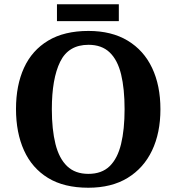

<svg xmlns="http://www.w3.org/2000/svg" viewBox="-20 -870 827 900"><path d="M394.1 10Q280 10 205 -36Q130 -82 92.5 -165Q55 -248 55 -359Q55 -470 92.5 -552Q130 -634 205.6 -679.5Q281.1 -725 394.7 -725Q503 -725 578.5 -679.5Q654 -634 693 -551.5Q732 -469 732 -358Q732 -247 692.7 -164.5Q653.4 -82 578.1 -36Q502.8 10 394.1 10ZM394.2 -55Q457 -55 494 -91Q531 -127 547.5 -195Q564 -263 564 -358.4Q564 -453.8 547.7 -521.2Q531.3 -588.7 494.1 -624.3Q456.8 -660 394.8 -660Q301 -660 262 -580.5Q223 -501 223 -358Q223 -263 240 -195Q257 -127 294.7 -91Q332.3 -55 394.2 -55ZM247 -771V-850H537V-771Z"/></svg>

Font: Noto Serif Tamil
Style: Regular
Weight: 400
Designer: Indian Type Foundry, Tom Grace, and the Monotype Design Team
Foundry: Monotype Imaging Inc.
Version: Version 2.003